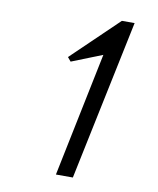

<svg xmlns="http://www.w3.org/2000/svg" viewBox="-81 -759 686 835"><g transform="rotate(10 262.5 -342.0)"><path d="M223.1 12.2 335.9 -536.1 200.7 -482.4 186 -500 389.6 -695.8H445.8L297.9 12.2Z"/></g></svg>

Font: Anka/Coder Condensed
Style: Italic
Weight: 400
Width: 4
Italic angle: -12°
Monospace: yes
Version: Version 001.100